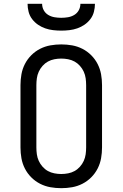

<svg xmlns="http://www.w3.org/2000/svg" viewBox="-20 -975 640 1003"><path d="M300 8Q271 8 243 3Q215 -2 189.5 -15Q164 -28 143.5 -48.5Q123 -69 110 -94.5Q97 -120 92 -148Q87 -176 87 -205V-530Q87 -559 92 -587Q97 -615 110 -640.5Q123 -666 143.5 -686.5Q164 -707 189.5 -720Q215 -733 243 -738Q271 -743 300 -743Q329 -743 357 -738Q385 -733 410.5 -720Q436 -707 456.5 -686.5Q477 -666 490 -640.5Q503 -615 508 -587Q513 -559 513 -530V-205Q513 -176 508 -148Q503 -120 490 -94.5Q477 -69 456.5 -48.5Q436 -28 410.5 -15Q385 -2 357 3Q329 8 300 8ZM300 -66Q318 -66 336 -69.5Q354 -73 369.5 -81.5Q385 -90 397.5 -104Q410 -118 417.5 -134.5Q425 -151 427.5 -169Q430 -187 430 -205V-530Q430 -548 427.5 -566Q425 -584 417.5 -600.5Q410 -617 397.5 -631Q385 -645 369.5 -653.5Q354 -662 336 -665.5Q318 -669 300 -669Q282 -669 264 -665.5Q246 -662 230.5 -653.5Q215 -645 202.5 -631Q190 -617 182.5 -600.5Q175 -584 172.5 -566Q170 -548 170 -530V-205Q170 -187 172.5 -169Q175 -151 182.5 -134.5Q190 -118 202.5 -104Q215 -90 230.5 -81.5Q246 -73 264 -69.5Q282 -66 300 -66ZM300 -815Q279 -815 257.5 -817.5Q236 -820 216 -827Q196 -834 178.5 -846Q161 -858 148 -875Q135 -892 129.5 -913Q124 -934 124 -955H200Q200 -937 208.5 -921.5Q217 -906 232 -897Q247 -888 264.5 -885Q282 -882 300 -882Q318 -882 335.5 -885Q353 -888 368 -897Q383 -906 391.5 -921.5Q400 -937 400 -955H476Q476 -934 470.5 -913Q465 -892 452 -875Q439 -858 421.5 -846Q404 -834 384 -827Q364 -820 342.5 -817.5Q321 -815 300 -815Z"/></svg>

Font: Iosevka Etoile
Style: Regular
Weight: 400
Designer: Belleve Invis
Foundry: Belleve Invis
Version: Version 33.2.4